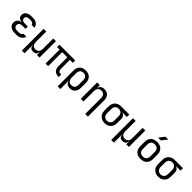

<svg xmlns="http://www.w3.org/2000/svg" viewBox="421 -2581 4557 4557"><g transform="rotate(45 2700.0 -302.5)"><path d="M326 7H279Q187 7 133.5 -36Q80 -79 80 -152Q80 -211 116 -248Q152 -285 215 -289V-293Q156 -297 122 -328.5Q88 -360 88 -413Q88 -478 139.5 -517.5Q191 -557 279 -557H329Q411 -557 462 -519Q513 -481 523 -415H428Q423 -444 397 -460.5Q371 -477 329 -477H279Q235 -477 209 -456.5Q183 -436 183 -401Q183 -366 208.5 -345Q234 -324 277 -324H390V-246H279Q231 -246 203 -222.5Q175 -199 175 -159Q175 -119 203 -96Q231 -73 279 -73H326Q373 -73 403 -89Q433 -105 440 -130H535Q525 -67 469 -30Q413 7 326 7Z M693 180V-550H783V-200Q783 -138 813 -103Q843 -68 898 -68Q954 -68 985.5 -103Q1017 -138 1017 -200V-550H1107V0H1019V-105H1016Q1013 -52 986 -21Q959 10 897 10Q835 10 811 -21Q787 -52 784 -105H781L783 20V180Z M1736 5Q1660 5 1614.5 -43Q1569 -91 1569 -170V-470H1396V0H1309V-470H1225V-550H1754V-470H1655V-164Q1655 -123 1675.5 -101Q1696 -79 1731 -79H1755V5Z M1894 180V-356Q1894 -451 1950 -505.5Q2006 -560 2103 -560Q2200 -560 2255 -505.5Q2310 -451 2310 -356V-195Q2310 -100 2262.5 -45Q2215 10 2132 10Q2070 10 2031 -21Q1992 -52 1985 -105H1982L1984 20V180ZM2102 -68Q2159 -68 2189.5 -102Q2220 -136 2220 -200V-350Q2220 -414 2189.5 -448Q2159 -482 2102 -482Q2045 -482 2014.5 -448Q1984 -414 1984 -350V-200Q1984 -138 2015.5 -103Q2047 -68 2102 -68Z M2492 0V-550H2582V-445H2583Q2590 -500 2628 -530Q2666 -560 2729 -560Q2812 -560 2861 -509Q2910 -458 2910 -370V180H2820V-360Q2820 -419 2788.5 -451.5Q2757 -484 2703 -484Q2647 -484 2614.5 -449Q2582 -414 2582 -350V0Z M3297 10Q3233 10 3185.5 -16.5Q3138 -43 3111.5 -90Q3085 -137 3085 -200V-340Q3085 -403 3111.5 -450.5Q3138 -498 3185.5 -524Q3233 -550 3297 -550H3570V-468H3406Q3454 -460 3481.5 -426Q3509 -392 3509 -340V-200Q3509 -137 3482.5 -90Q3456 -43 3408.5 -16.5Q3361 10 3297 10ZM3297 -70Q3354 -70 3386.5 -105Q3419 -140 3419 -200V-340Q3419 -400 3386.5 -435Q3354 -470 3297 -470Q3240 -470 3207.5 -435Q3175 -400 3175 -340V-200Q3175 -140 3207.5 -105Q3240 -70 3297 -70Z M3693 180V-550H3783V-200Q3783 -138 3813 -103Q3843 -68 3898 -68Q3954 -68 3985.5 -103Q4017 -138 4017 -200V-550H4107V0H4019V-105H4016Q4013 -52 3986 -21Q3959 10 3897 10Q3835 10 3811 -21Q3787 -52 3784 -105H3781L3783 20V180Z M4500 8Q4400 8 4342.5 -48.5Q4285 -105 4285 -202V-348Q4285 -446 4342.5 -502Q4400 -558 4500 -558Q4600 -558 4657.5 -502Q4715 -446 4715 -349V-202Q4715 -105 4657.5 -48.5Q4600 8 4500 8ZM4500 -72Q4559 -72 4592 -105Q4625 -138 4625 -202V-348Q4625 -412 4592 -445Q4559 -478 4500 -478Q4442 -478 4408.5 -445Q4375 -412 4375 -348V-202Q4375 -138 4408.5 -105Q4442 -72 4500 -72ZM4442 -645 4548 -785H4645L4534 -645Z M5097 10Q5033 10 4985.5 -16.5Q4938 -43 4911.5 -90Q4885 -137 4885 -200V-340Q4885 -403 4911.5 -450.5Q4938 -498 4985.5 -524Q5033 -550 5097 -550H5370V-468H5206Q5254 -460 5281.5 -426Q5309 -392 5309 -340V-200Q5309 -137 5282.5 -90Q5256 -43 5208.5 -16.5Q5161 10 5097 10ZM5097 -70Q5154 -70 5186.5 -105Q5219 -140 5219 -200V-340Q5219 -400 5186.5 -435Q5154 -470 5097 -470Q5040 -470 5007.5 -435Q4975 -400 4975 -340V-200Q4975 -140 5007.5 -105Q5040 -70 5097 -70Z"/></g></svg>

Font: Liga JetBrainsMono Nerd Font
Style: Regular
Weight: 400
Designer: Philipp Nurullin, Konstantin Bulenkov
Foundry: JetBrains
Version: Version 2.225; ttfautohint (v1.8.3)